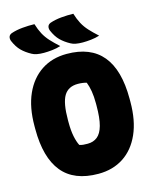

<svg xmlns="http://www.w3.org/2000/svg" viewBox="-138 -1033 926 1145"><g transform="rotate(-15 325.0 -460.5)"><path d="M187 -941Q198 -905 212.5 -878Q227 -851 249 -827Q271 -803 302 -775Q277 -767 249 -764Q221 -761 198 -761Q149 -761 125 -775Q90 -794 66.5 -817.5Q43 -841 26 -881Q21 -895 24.5 -906.5Q28 -918 42 -924Q74 -935 112.5 -938.5Q151 -942 187 -941ZM427 -941Q438 -905 452.5 -878Q467 -851 489 -827Q511 -803 542 -775Q517 -767 489 -764Q461 -761 438 -761Q389 -761 365 -775Q330 -794 306.5 -817.5Q283 -841 266 -881Q261 -895 264.5 -906.5Q268 -918 282 -924Q314 -935 352.5 -938.5Q391 -942 427 -941ZM326 -720Q620 -720 620 -365V-346Q620 -230 583.5 -148Q547 -66 481 -23Q415 20 326 20Q176 20 103 -69.5Q30 -159 30 -335V-354Q30 -469 66.5 -550.5Q103 -632 169.5 -676Q236 -720 326 -720ZM232 -324Q232 -272 239.5 -235.5Q247 -199 259 -176Q272 -172 283 -171Q294 -170 310 -170Q345 -170 369.5 -189.5Q394 -209 406.5 -254Q419 -299 419 -377V-390Q419 -433 413.5 -465.5Q408 -498 398 -523Q373 -530 344 -530Q285 -530 258.5 -486Q232 -442 232 -337Z"/></g></svg>

Font: Recursive Sn Csl St Blk
Style: Regular
Weight: 900
Version: Version 1.079;hotconv 1.0.112;makeotfexe 2.5.65598; ttfautoh